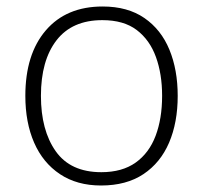

<svg xmlns="http://www.w3.org/2000/svg" viewBox="-20 -561 625 591"><path d="M527 -266Q527 -184 500.5 -122Q474 -60 421.5 -25Q369 10 291 10Q217 10 164.5 -25Q112 -60 85 -122Q58 -184 58 -266Q58 -394 121 -467.5Q184 -541 296 -541Q373 -541 424.5 -505.5Q476 -470 501.5 -408Q527 -346 527 -266ZM106 -266Q106 -160 151.5 -95.5Q197 -31 292 -31Q356 -31 397.5 -60.5Q439 -90 459 -143Q479 -196 479 -266Q479 -333 460 -385.5Q441 -438 401 -468.5Q361 -499 295 -499Q202 -499 154 -437Q106 -375 106 -266Z"/></svg>

Font: Noto Kufi Arabic ExtraLight
Style: Regular
Weight: 200
Designer: Monotype Design Team, David Williams, Khaled Hosny
Foundry: Google LLC
Version: Version 2.109; ttfautohint (v1.8.4.7-5d5b)